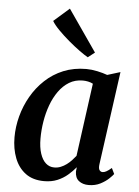

<svg xmlns="http://www.w3.org/2000/svg" viewBox="-58 -905 693 960"><g transform="rotate(5 288.0 -425.0)"><path d="M468.5 -99.5Q465.5 -77.5 471.5 -69Q477.5 -60.5 487 -60.5Q495.5 -60.5 505.8 -66Q516 -71.5 532 -85L546 -56Q541 -48.5 524.2 -32.5Q507.5 -16.5 481.8 -3.2Q456 10 423 10Q393.5 10 374.2 -5Q355 -20 354.5 -52L357 -73.5Q340 -53 317.8 -33.8Q295.5 -14.5 266.2 -2.2Q237 10 200 10Q143 10 106.2 -17.5Q69.5 -45 51.5 -91.8Q33.5 -138.5 33.5 -196Q33.5 -248.5 47.5 -301.5Q61.5 -354.5 88.8 -402.2Q116 -450 155.8 -487.2Q195.5 -524.5 247.2 -545.8Q299 -567 362 -567Q387.5 -567 417 -560.8Q446.5 -554.5 468 -546.5L533 -566.5ZM400.5 -496.5Q389 -502.5 376 -505.2Q363 -508 349 -508Q311 -508 281 -489.8Q251 -471.5 228.8 -440.2Q206.5 -409 192 -369.2Q177.5 -329.5 170.5 -286.2Q163.5 -243 163.5 -201Q163.5 -156.5 173.8 -125.5Q184 -94.5 202 -78.5Q220 -62.5 244 -62.5Q262 -62.5 277.2 -68.8Q292.5 -75 306 -85Q319.5 -95 330.5 -106.8Q341.5 -118.5 350.5 -130ZM363.5 -626Q348 -634.5 321 -654Q294 -673.5 264.5 -698.5Q235 -723.5 210.5 -748.5Q186 -773.5 175.5 -792L253.5 -860.5L397.5 -652.5Z"/></g></svg>

Font: Merriweather 20pt SemiBold
Style: Italic
Weight: 600
Italic angle: -7.8°
Version: Version 2.101